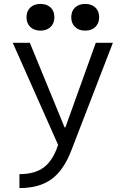

<svg xmlns="http://www.w3.org/2000/svg" viewBox="-20 -738 640 978"><path d="M79 149Q158 149 204 114Q250 79 276 0L45 -520H132L309 -89H313L468 -520H555L343 29Q304 130 242 175Q180 220 79 220ZM186 -582Q154 -582 134.5 -600.5Q115 -619 115 -650Q115 -682 134.5 -700Q154 -718 186 -718Q218 -718 237.5 -700Q257 -682 257 -650Q257 -619 237.5 -600.5Q218 -582 186 -582ZM414 -582Q382 -582 362.5 -600.5Q343 -619 343 -650Q343 -682 362.5 -700Q382 -718 414 -718Q446 -718 465.5 -700Q485 -682 485 -650Q485 -619 465.5 -600.5Q446 -582 414 -582Z"/></svg>

Font: M PLUS Code Latin 60
Style: Regular
Weight: 400
Width: 7
Monospace: yes
Designer: Coji Morishita
Foundry: UNDERFOREST DESIGN
Version: Version 1.005; ttfautohint (v1.8.3)